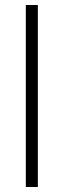

<svg xmlns="http://www.w3.org/2000/svg" viewBox="-20 -746 254 766"><path d="M83 0V-726H131V0Z"/></svg>

Font: Cairo Play Light
Style: Regular
Weight: 300
Version: Version 3.119